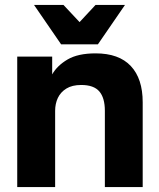

<svg xmlns="http://www.w3.org/2000/svg" viewBox="-20 -760 645 780"><path d="M50 0V-530H192V-457.8Q212.2 -493.5 254.4 -518.3Q296.7 -543.2 368.3 -543.2Q463.2 -543.2 511.4 -491.8Q559.7 -440.5 559.7 -344.5V0H406V-310Q406 -362.3 383.5 -388.6Q361 -414.8 310 -414.8Q273.2 -414.8 249.7 -400.3Q226.3 -385.9 215.1 -362.3Q204 -338.8 204 -310V0ZM228.2 -580 118.2 -740H237.8L303.2 -670.2L368.2 -740H487.8L377.8 -580Z"/></svg>

Font: Golos Text
Style: Regular
Weight: 400
Designer: A.Korolkova, Vitaly Kuzmin
Foundry: ParaType Ltd
Version: Version 2.004